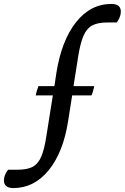

<svg xmlns="http://www.w3.org/2000/svg" viewBox="-148 -754 633 974"><path d="M-80 200Q-128 200 -128 161Q-128 134 -107 107H-59Q-11 107 17 92.5Q45 78 61 41Q77 4 87 -62L120 -270H33Q35 -280 39 -293.5Q43 -307 47 -317H128L138 -384Q164 -548 237.5 -641Q311 -734 417 -734Q465 -734 465 -695Q465 -668 444 -640H397Q348 -640 320 -625Q292 -610 276 -573.5Q260 -537 249 -470L225 -317H330Q328 -307 324.5 -293.5Q321 -280 316 -270H218L198 -142Q173 19 99 109.5Q25 200 -80 200Z"/></svg>

Font: Petrona
Style: Bold Italic
Weight: 700
Italic angle: -9°
Designer: Ringo R. Seeber
Foundry: Ringo R. Seeber
Version: Version 2.001; ttfautohint (v1.8.3)